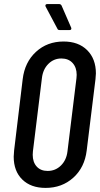

<svg xmlns="http://www.w3.org/2000/svg" viewBox="-20 -911 489 939"><path d="M47 -145Q47 -155 49 -175L91 -524Q101 -607 156 -657.5Q211 -708 291 -708Q364 -708 406.5 -665.5Q449 -623 449 -552Q449 -544 447 -524L404 -175Q394 -92 338.5 -42Q283 8 203 8Q131 8 89 -33Q47 -74 47 -145ZM310 -171 354 -529Q355 -535 355 -545Q355 -581 335 -603Q315 -625 280 -625Q243 -625 216.5 -598.5Q190 -572 185 -529L141 -171Q140 -165 140 -154Q140 -118 159.5 -96.5Q179 -75 213 -75Q251 -75 278 -101.5Q305 -128 310 -171ZM329 -772Q329 -764 320 -764H272Q263 -764 261 -770L203 -879L202 -883Q202 -891 211 -891H270Q277 -891 281 -884L328 -776Z"/></svg>

Font: Barlow Condensed Medium
Style: Italic
Weight: 500
Width: 3
Italic angle: -7°
Designer: Jeremy Tribby
Foundry: Tribby Type
Version: Version 1.408